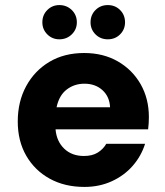

<svg xmlns="http://www.w3.org/2000/svg" viewBox="-20 -725 652 757"><path d="M313 12Q235 12 176 -20.5Q117 -53 83.5 -111Q50 -169 50 -246Q50 -324 83 -385Q116 -446 174.5 -481Q233 -516 312 -516Q387 -516 444.5 -483Q502 -450 534.5 -393Q567 -336 567 -263Q567 -239 564 -215H199Q203 -168 233 -139Q263 -110 311 -110Q344 -110 365.5 -123.5Q387 -137 399 -158H552Q537 -110 503.5 -71.5Q470 -33 421 -10.5Q372 12 313 12ZM313 -395Q273 -395 243 -372Q213 -349 203 -302H414Q412 -344 384 -369.5Q356 -395 313 -395ZM214 -570Q186 -570 166.5 -589.5Q147 -609 147 -637Q147 -666 166.5 -685.5Q186 -705 214 -705Q243 -705 263 -685.5Q283 -666 283 -637Q283 -609 263 -589.5Q243 -570 214 -570ZM405 -570Q376 -570 356.5 -589.5Q337 -609 337 -637Q337 -666 356.5 -685.5Q376 -705 405 -705Q434 -705 453.5 -685.5Q473 -666 473 -637Q473 -609 453.5 -589.5Q434 -570 405 -570Z"/></svg>

Font: DM Sans Black
Style: Regular
Weight: 900
Designer: Colophon Foundry, Jonny Pinhorn
Foundry: Colophon Foundry
Version: Version 4.004; ttfautohint (v1.8.4.7-5d5b)